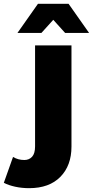

<svg xmlns="http://www.w3.org/2000/svg" viewBox="-114 -779 485 1002"><path d="M38 203Q0 203 -34.5 195.5Q-69 188 -94 175L-46 40Q-20 56 13 56Q38 56 53.5 39Q69 22 69 -15V-542H259V-14Q259 85 201 144Q143 203 38 203ZM-23 -607 84 -759H244L351 -607H226L113 -732H215L102 -607Z"/></svg>

Font: MOST Montserrat ExtraBold
Style: Regular
Weight: 800
Designer: Julieta Ulanovsky
Foundry: Julieta Ulanovsky
Version: Version 8.000;March 11, 2024;FontCreator 15.0.0.2926 64-bit